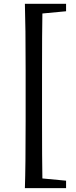

<svg xmlns="http://www.w3.org/2000/svg" viewBox="-20 -810 397 1006"><path d="M326.2 -751 202.1 -739.3Q200.2 -641.6 200.2 -440.4V-174.8Q200.2 25.4 202.1 125L326.2 136.7V175.8H110.4Q114.3 61.5 114.3 -174.8V-440.4Q114.3 -673.8 110.4 -790H326.2Z"/></svg>

Font: Bpmf Zihi Serif SemiBold
Style: SemiBold
Weight: 600
Foundry: But Ko
Version: Version 1.320